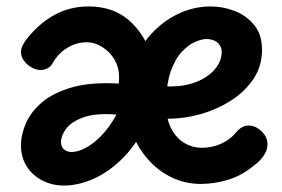

<svg xmlns="http://www.w3.org/2000/svg" viewBox="-20 -566 873 595"><path d="M143 -370Q136 -358 125.5 -353.5Q115 -349 106 -349Q92 -349 78 -357Q64 -365 54.5 -377.5Q45 -390 45 -404Q45 -415 50.5 -426Q56 -437 65 -448Q103 -495 150 -520.5Q197 -546 255 -546Q329 -546 378 -504.5Q427 -463 451 -391L429 -172Q398 -112 356 -71.5Q314 -31 268 -11Q222 9 178 9Q142 9 111.5 -6.5Q81 -22 63 -50Q45 -78 45 -116Q45 -149 60.5 -184.5Q76 -220 111 -249.5Q146 -279 204 -295.5Q262 -312 348 -307Q349 -315 349 -320Q349 -325 349 -328Q349 -357 335 -381Q321 -405 297.5 -420Q274 -435 248 -435Q227 -435 207 -427Q187 -419 170.5 -404.5Q154 -390 143 -370ZM169 -126Q169 -111 178.5 -103Q188 -95 202 -95Q221 -95 245 -107.5Q269 -120 294 -145.5Q319 -171 341 -211Q275 -216 237.5 -202Q200 -188 184.5 -166.5Q169 -145 169 -126ZM507 -298Q552 -298 588 -312Q624 -326 645.5 -351Q667 -376 667 -405Q667 -418 660.5 -427Q654 -436 643.5 -440.5Q633 -445 619 -445Q606 -445 585.5 -436.5Q565 -428 544 -406Q523 -384 509 -344.5Q495 -305 495 -242Q495 -197 511 -167Q527 -137 552 -122.5Q577 -108 605 -108Q637 -108 665 -120.5Q693 -133 711 -155Q722 -168 731.5 -172.5Q741 -177 750 -177Q765 -177 778 -169Q791 -161 800 -148Q809 -135 809 -119Q809 -100 796 -82Q783 -64 767 -53Q730 -22 687 -9Q644 4 602 4Q554 4 511.5 -16.5Q469 -37 437 -74Q405 -111 387 -160L394 -364Q411 -419 447.5 -459.5Q484 -500 532 -523Q580 -546 633 -546Q672 -546 708.5 -531.5Q745 -517 768.5 -487.5Q792 -458 792 -412Q792 -361 765.5 -321.5Q739 -282 696 -254.5Q653 -227 602 -212.5Q551 -198 500 -198Q482 -198 465 -199.5Q448 -201 437 -203L450 -302Q459 -301 474.5 -299.5Q490 -298 507 -298Z"/></svg>

Font: Playpen Sans SemiBold
Style: Regular
Weight: 600
Designer: Laura Meseguer, Veronika Burian, José Scaglione
Foundry: TypeTogether
Version: Version 1.001